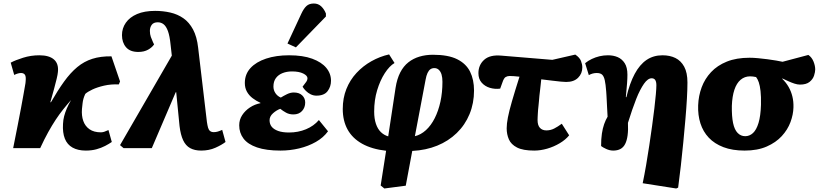

<svg xmlns="http://www.w3.org/2000/svg" viewBox="-20 -844 4688 1094"><path d="M469 14Q424 14 393.5 -3Q363 -20 349.5 -54Q336 -88 339 -138Q340 -161 345.5 -182Q351 -203 360.5 -225.5Q370 -248 385 -274Q361 -247 339.5 -220Q318 -193 297.5 -162Q277 -131 255 -91.5Q233 -52 209 0H55Q70 -73 81 -131Q92 -189 100.5 -232.5Q109 -276 114 -306.5Q119 -337 122.5 -355Q126 -373 126 -380Q129 -408 122 -418Q115 -428 100 -428Q92 -428 82.5 -425.5Q73 -423 61 -417L41 -487Q67 -501 111.5 -515Q156 -529 204 -529Q260 -529 287.5 -505Q315 -481 310 -434Q309 -421 303 -395.5Q297 -370 287.5 -335.5Q278 -301 267 -262L270 -261Q309 -329 345 -379Q381 -429 420 -461.5Q459 -494 506.5 -509Q554 -524 615 -523L664 -380L657 -363Q612 -365 573 -356Q534 -347 506.5 -334Q479 -321 466 -309Q459 -294 455.5 -281.5Q452 -269 450.5 -255.5Q449 -242 447 -223Q444 -185 454.5 -155Q465 -125 490 -107.5Q515 -90 555 -90Q564 -90 573.5 -93Q583 -96 598 -103L617 -35Q601 -24 579 -12.5Q557 -1 529.5 6.5Q502 14 469 14Z M1126 14Q1089 14 1063.5 0Q1038 -14 1023.5 -45Q1009 -76 1003 -126L984 -319L981 -318L845 0H684L664 -17L959 -527L952 -589Q947 -639 937 -666.5Q927 -694 912.5 -705.5Q898 -717 879 -717Q855 -717 844.5 -702.5Q834 -688 834 -668Q834 -649 839.5 -633.5Q845 -618 852 -603L858 -591Q847 -574 824 -561Q801 -548 768 -548Q721 -548 698 -575Q675 -602 675 -644Q675 -683 697 -714.5Q719 -746 761 -764Q803 -782 864 -782Q909 -782 950.5 -772.5Q992 -763 1025 -740Q1058 -717 1080 -676Q1102 -635 1109 -572L1159 -149Q1162 -129 1165.5 -116.5Q1169 -104 1177 -97.5Q1185 -91 1198 -91Q1210 -91 1221.5 -94.5Q1233 -98 1246 -104L1265 -35Q1243 -18 1207 -2Q1171 14 1126 14Z M1578 14Q1497 14 1444.5 -4Q1392 -22 1367.5 -54.5Q1343 -87 1343 -130Q1343 -162 1360 -188Q1377 -214 1404.5 -232Q1432 -250 1464 -256V-258Q1440 -269 1419.5 -284.5Q1399 -300 1387 -321.5Q1375 -343 1375 -371Q1375 -421 1407 -456Q1439 -491 1496 -510Q1553 -529 1627 -529Q1706 -529 1759 -509.5Q1812 -490 1839 -457.5Q1866 -425 1866 -384Q1866 -350 1846.5 -324.5Q1827 -299 1783 -299Q1766 -299 1750.5 -306.5Q1735 -314 1723 -326Q1711 -338 1704 -350Q1719 -369 1725.5 -378.5Q1732 -388 1732 -398Q1732 -413 1708 -425Q1684 -437 1644 -437Q1614 -437 1590 -427.5Q1566 -418 1552 -399Q1538 -380 1538 -351Q1538 -330 1549.5 -313Q1561 -296 1580 -288Q1596 -298 1615.5 -307.5Q1635 -317 1654 -317Q1685 -317 1702 -300.5Q1719 -284 1719 -260Q1719 -231 1701 -211.5Q1683 -192 1652 -192Q1628 -192 1610 -202Q1592 -212 1577 -224Q1555 -216 1535.5 -198.5Q1516 -181 1516 -159Q1516 -137 1528 -122Q1540 -107 1564.5 -98Q1589 -89 1627 -89Q1679 -89 1723.5 -107.5Q1768 -126 1797 -160L1849 -96Q1823 -60 1780 -35.5Q1737 -11 1685 1.5Q1633 14 1578 14ZM1666 -574 1618 -596 1697 -766Q1711 -796 1726.5 -810Q1742 -824 1768 -824Q1793 -824 1810 -808Q1827 -792 1837 -767V-750Z M2170 230 2149 213 2180 15Q2099 6 2043.5 -25Q1988 -56 1960.5 -106Q1933 -156 1933 -223Q1933 -285 1953.5 -336.5Q1974 -388 2011 -428Q2048 -468 2096 -495Q2144 -522 2197 -534L2228 -485Q2199 -468 2172.5 -427Q2146 -386 2129 -330Q2112 -274 2112 -208Q2112 -168 2122 -138.5Q2132 -109 2150 -91.5Q2168 -74 2192 -67L2234 -344Q2242 -395 2260.5 -431Q2279 -467 2307 -489Q2335 -511 2370.5 -521.5Q2406 -532 2447 -532Q2534 -532 2585 -506.5Q2636 -481 2658.5 -435.5Q2681 -390 2681 -328Q2681 -256 2655.5 -194Q2630 -132 2582.5 -86Q2535 -40 2471 -14Q2407 12 2329 16L2292 214ZM2344 -68Q2378 -76 2407 -102.5Q2436 -129 2457 -170.5Q2478 -212 2489.5 -264.5Q2501 -317 2501 -378Q2501 -402 2496 -419Q2491 -436 2480.5 -446Q2470 -456 2455 -456Q2442 -456 2432.5 -449.5Q2423 -443 2416 -428Q2409 -413 2405 -390Z M3024 14Q2960 14 2926 -3.5Q2892 -21 2879.5 -50Q2867 -79 2867 -113Q2867 -139 2874 -175Q2881 -211 2897 -266.5Q2913 -322 2940 -407Q2923 -409 2908.5 -410Q2894 -411 2884 -411Q2871 -411 2861 -405Q2851 -399 2843 -375L2830 -339Q2800 -335 2771.5 -343.5Q2743 -352 2724.5 -373Q2706 -394 2706 -427Q2706 -474 2739 -503.5Q2772 -533 2837 -527L3127 -503L3258 -533Q3283 -516 3290.5 -496.5Q3298 -477 3298 -460Q3298 -425 3274 -401Q3250 -377 3206 -377Q3195 -377 3174.5 -379Q3154 -381 3126 -384.5Q3098 -388 3064 -392Q3062 -375 3060.5 -359Q3059 -343 3057 -328Q3055 -313 3053.5 -298Q3052 -283 3051 -269Q3050 -255 3048.5 -243Q3047 -231 3046 -219Q3045 -207 3044.5 -196.5Q3044 -186 3043.5 -177Q3043 -168 3043 -160Q3043 -130 3056.5 -115.5Q3070 -101 3093 -101Q3117 -101 3137.5 -111.5Q3158 -122 3181 -139L3223 -73Q3203 -48 3169.5 -28Q3136 -8 3098 3Q3060 14 3024 14Z M3833 230 3642 200Q3652 152 3661.5 97Q3671 42 3679.5 -15Q3688 -72 3695.5 -126Q3703 -180 3708.5 -226.5Q3714 -273 3717 -307Q3720 -341 3720 -358Q3720 -378 3713.5 -388Q3707 -398 3693 -398Q3682 -398 3671 -390Q3660 -382 3649.5 -367Q3639 -352 3627.5 -330Q3616 -308 3605 -280Q3594 -252 3582 -217.5Q3570 -183 3558 -144Q3560 -103 3556 -73Q3552 -43 3542 -23.5Q3532 -4 3515 5Q3498 14 3474 14Q3454 14 3433.5 4.5Q3413 -5 3405 -12Q3405 -52 3409.5 -82.5Q3414 -113 3422.5 -137Q3431 -161 3442 -179Q3440 -211 3439 -234.5Q3438 -258 3437 -274.5Q3436 -291 3435.5 -302.5Q3435 -314 3434 -324Q3431 -364 3426 -386.5Q3421 -409 3411 -418.5Q3401 -428 3380 -428Q3368 -428 3357 -425Q3346 -422 3335 -416L3314 -484Q3331 -498 3352 -508Q3373 -518 3396 -523.5Q3419 -529 3444 -529Q3475 -529 3499.5 -518.5Q3524 -508 3539.5 -484Q3555 -460 3555 -418Q3555 -408 3554.5 -396.5Q3554 -385 3553 -370Q3552 -355 3550 -335.5Q3548 -316 3546 -291L3549 -290Q3568 -370 3596.5 -423Q3625 -476 3664 -502.5Q3703 -529 3755 -529Q3797 -529 3828.5 -513.5Q3860 -498 3878.5 -464Q3897 -430 3897 -374Q3897 -336 3894 -282.5Q3891 -229 3885.5 -165.5Q3880 -102 3873.5 -34.5Q3867 33 3859.5 99.5Q3852 166 3844 225Z M4223 14Q4153 14 4102 -5.5Q4051 -25 4018.5 -59.5Q3986 -94 3971 -141Q3956 -188 3958 -244Q3960 -298 3978 -346.5Q3996 -395 4031.5 -433Q4067 -471 4121.5 -493Q4176 -515 4251 -515Q4272 -515 4299 -512.5Q4326 -510 4352.5 -506.5Q4379 -503 4402.5 -499Q4426 -495 4439 -492L4586 -531Q4606 -517 4615.5 -493Q4625 -469 4625 -448Q4625 -434 4618.5 -413.5Q4612 -393 4593 -377.5Q4574 -362 4538 -362Q4524 -362 4507 -367.5Q4490 -373 4472.5 -381Q4455 -389 4438 -397L4437 -395Q4459 -374 4473.5 -348.5Q4488 -323 4495 -294Q4502 -265 4501 -232Q4500 -191 4484 -148Q4468 -105 4434.5 -68.5Q4401 -32 4348.5 -9Q4296 14 4223 14ZM4226 -68Q4251 -68 4270.5 -86Q4290 -104 4302 -143.5Q4314 -183 4316 -247Q4317 -294 4313.5 -325Q4310 -356 4303.5 -375Q4297 -394 4288 -405Q4278 -407 4270 -408Q4262 -409 4254 -409Q4223 -409 4200 -389.5Q4177 -370 4164.5 -332.5Q4152 -295 4150 -241Q4149 -181 4157 -143Q4165 -105 4183 -86.5Q4201 -68 4226 -68Z"/></svg>

Font: Literata ExtraBold
Style: Italic
Weight: 800
Italic angle: -2°
Designer: Latin by Veronika Burian and Jose Scaglione. Greek by Irene Vlachou. Cyrillic by Vera Evstafieva
Foundry: TypeTogether
Version: Version 3.002